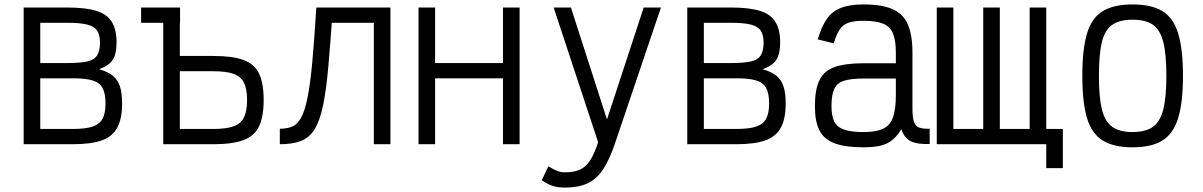

<svg xmlns="http://www.w3.org/2000/svg" viewBox="-20 -652 5440 868"><path d="M87 0V-618H284Q367 -618 415.5 -603Q464 -588 485.5 -553Q507 -518 507 -460Q507 -408 489.5 -381.5Q472 -355 428 -339Q467 -328 489.5 -310Q512 -292 522 -262Q532 -232 532 -184Q532 -116 510.5 -75.5Q489 -35 440.5 -17.5Q392 0 309 0ZM162 -69H309Q366 -69 398 -79.5Q430 -90 443.5 -115Q457 -140 457 -184Q457 -230 443.5 -254.5Q430 -279 398 -288.5Q366 -298 309 -298H162ZM162 -367H284Q342 -367 374 -374Q406 -381 419 -401.5Q432 -422 432 -460Q432 -494 419 -513.5Q406 -533 374 -541Q342 -549 284 -549H162Z M718 0V-618H793V-17L741 -69H945Q1003 -69 1036 -81Q1069 -93 1083 -121.5Q1097 -150 1097 -200Q1097 -250 1083 -278Q1069 -306 1036 -318Q1003 -330 945 -330H746V-399H945Q1031 -399 1080.5 -381Q1130 -363 1151 -319.5Q1172 -276 1172 -200Q1172 -124 1151 -80.5Q1130 -37 1080.5 -18.5Q1031 0 945 0ZM618 -549V-618H794V-549Z M1670 0V-549H1431V-618H1745V0ZM1245 0V-70Q1279 -70 1302.5 -80.5Q1326 -91 1342.5 -122.5Q1359 -154 1371 -214.5Q1383 -275 1392 -373.5Q1401 -472 1410 -618H1485Q1474 -462 1464.5 -353.5Q1455 -245 1440.5 -175.5Q1426 -106 1402.5 -68Q1379 -30 1341 -15Q1303 0 1245 0Z M2254 0V-618H2329V0ZM1872 0V-618H1947V0ZM1901 -298V-367H2300V-298Z M2534 196Q2502 196 2479 188.5Q2456 181 2429 163L2459 100Q2486 116 2501 121.5Q2516 127 2534 127Q2575 127 2601.5 115Q2628 103 2647.5 73.5Q2667 44 2684 -9L2483 -618H2561L2724 -112L2890 -618H2968L2761 -6Q2736 69 2706.5 113.5Q2677 158 2636 177Q2595 196 2534 196Z M3087 0V-618H3284Q3367 -618 3415.5 -603Q3464 -588 3485.5 -553Q3507 -518 3507 -460Q3507 -408 3489.5 -381.5Q3472 -355 3428 -339Q3467 -328 3489.5 -310Q3512 -292 3522 -262Q3532 -232 3532 -184Q3532 -116 3510.5 -75.5Q3489 -35 3440.5 -17.5Q3392 0 3309 0ZM3162 -69H3309Q3366 -69 3398 -79.5Q3430 -90 3443.5 -115Q3457 -140 3457 -184Q3457 -230 3443.5 -254.5Q3430 -279 3398 -288.5Q3366 -298 3309 -298H3162ZM3162 -367H3284Q3342 -367 3374 -374Q3406 -381 3419 -401.5Q3432 -422 3432 -460Q3432 -494 3419 -513.5Q3406 -533 3374 -541Q3342 -549 3284 -549H3162Z M3884 14Q3802 14 3753.5 -4Q3705 -22 3684.5 -62.5Q3664 -103 3664 -172Q3664 -247 3684.5 -289.5Q3705 -332 3753.5 -349Q3802 -366 3884 -366H4030V-414Q4030 -469 4017 -500.5Q4004 -532 3972.5 -545Q3941 -558 3884 -558Q3842 -558 3816.5 -549.5Q3791 -541 3776 -518.5Q3761 -496 3749 -456L3677 -474Q3694 -532 3718 -566.5Q3742 -601 3782 -616.5Q3822 -632 3884 -632Q3967 -632 4015.5 -610.5Q4064 -589 4084.5 -541Q4105 -493 4105 -414V-162Q4105 -123 4111.5 -102.5Q4118 -82 4135 -75.5Q4152 -69 4183 -70V-1Q4127 1 4097.5 -13.5Q4068 -28 4055 -68Q4037 -38 4014.5 -19.5Q3992 -1 3960.5 6.5Q3929 14 3884 14ZM3884 -55Q3941 -55 3972.5 -70Q4004 -85 4017 -121.5Q4030 -158 4030 -221V-297H3884Q3828 -297 3796 -287Q3764 -277 3751.5 -250Q3739 -223 3739 -172Q3739 -128 3751.5 -102.5Q3764 -77 3796 -66Q3828 -55 3884 -55Z M4215 0V-618H4290V-69H4425V-618H4500V-69H4635V-618H4710V0ZM4710 108V0H4618V-69H4785V108Z M5100 14Q5015 14 4965 -17Q4915 -48 4894 -119Q4873 -190 4873 -309Q4873 -429 4894 -500Q4915 -571 4965 -601.5Q5015 -632 5100 -632Q5186 -632 5235.5 -601.5Q5285 -571 5306.5 -500Q5328 -429 5328 -309Q5328 -190 5306.5 -119Q5285 -48 5235.5 -17Q5186 14 5100 14ZM5100 -55Q5159 -55 5192 -78.5Q5225 -102 5239 -157.5Q5253 -213 5253 -309Q5253 -407 5239 -462Q5225 -517 5192 -540Q5159 -563 5100 -563Q5042 -563 5008.5 -540Q4975 -517 4961.5 -462Q4948 -407 4948 -309Q4948 -213 4961.5 -157.5Q4975 -102 5008.5 -78.5Q5042 -55 5100 -55Z"/></svg>

Font: Victor Mono
Style: Regular
Weight: 400
Monospace: yes
Designer: Rune Bjørnerås
Version: Version 1.561;gftools[0.9.30]